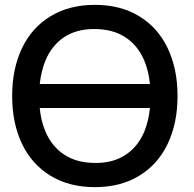

<svg xmlns="http://www.w3.org/2000/svg" viewBox="-20 -755 800 790"><path d="M370.5 15Q264.5 15 187.5 -32Q110.5 -79 70.2 -163.8Q30 -248.5 30 -360Q30 -471.5 70.2 -556.2Q110.5 -641 187.5 -688Q264.5 -735 370.5 -735Q476.5 -735 553.2 -688Q630 -641 670.2 -556.2Q710.5 -471.5 710.5 -360Q710.5 -248.5 670.2 -163.8Q630 -79 553.2 -32Q476.5 15 370.5 15ZM597 -409.5Q591.5 -462.5 574 -505Q548 -567 496.8 -601Q445.5 -635 370.5 -635.5Q368.5 -635.5 366.5 -635.5Q294 -635.5 243.5 -601.8Q193 -568 167 -506Q149.5 -463 143.5 -409.5ZM370.5 -84.5Q372.5 -84.5 374.5 -84.5Q446.5 -84.5 497.2 -118.2Q548 -152 574 -214Q591.5 -257.5 597 -310.5H143.5Q148.5 -257.5 166.5 -215Q192.5 -153 243.8 -119Q295 -85 370.5 -84.5Z"/></svg>

Font: Vela Sans SemBd
Style: Regular
Weight: 600
Designer: Principal design: Mikhail Sharanda - project Manrope.
Design modification: Ravid Balaliev
Foundry: Mikhail Sharanda
Version: Version 1.001